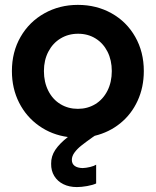

<svg xmlns="http://www.w3.org/2000/svg" viewBox="-20 -551 632 779"><path d="M433.6 -262.7Q433.6 -306.6 416.3 -341.1Q398.9 -375.5 367.9 -394.8Q336.9 -414.1 296.9 -414.1Q257.3 -414.1 225.8 -395Q194.3 -376 176.3 -341.6Q158.2 -307.1 158.2 -262.7Q158.2 -217.8 176 -182.6Q193.8 -147.5 225.3 -128.4Q256.8 -109.4 295.9 -109.4Q335 -109.4 366.5 -128.4Q397.9 -147.5 415.8 -182.6Q433.6 -217.8 433.6 -262.7ZM187.5 113.3Q187 83 204.3 57.1Q221.7 31.2 255.4 4.9Q190.4 -3.9 138.7 -40.3Q86.9 -76.7 57.6 -134.3Q28.3 -191.9 28.3 -262.7Q28.3 -340.3 63.5 -401.4Q98.6 -462.4 159.9 -496.8Q221.2 -531.2 295.9 -531.2Q371.6 -531.2 432.6 -497.1Q493.7 -462.9 528.6 -401.6Q563.5 -340.3 563.5 -262.7Q563.5 -196.8 538.3 -142.1Q513.2 -87.4 468 -50.8Q422.9 -14.2 364.3 0L355.5 5.9Q326.7 26.4 310.1 39.6Q293.5 52.7 282.5 67.6Q271.5 82.5 271.5 97.7Q271.5 113.3 282.7 121.8Q293.9 130.4 315.4 130.9Q329.6 130.4 345.7 126.5Q361.8 122.6 370.1 117.2V193.4Q356.9 199.7 333.5 203.9Q310.1 208 292 208Q260.7 208 237.1 196.3Q213.4 184.6 200.2 163.1Q187 141.6 187.5 113.3Z"/></svg>

Font: Reddit Sans Strawberry
Style: Bold
Weight: 700
Designer: Stephen Hutchings
Foundry: Reddit
Version: Version 1.013